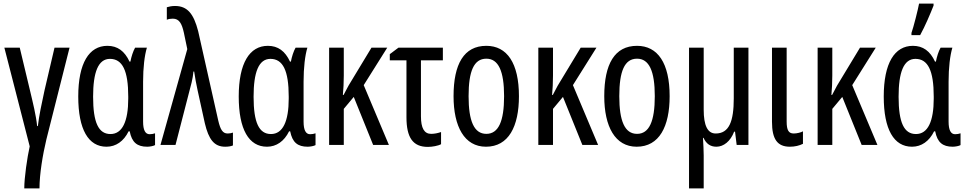

<svg xmlns="http://www.w3.org/2000/svg" viewBox="-20 -800 5333 1060"><path d="M364 -537H281L226 -302C210 -229 196 -163 189 -104H185C179 -164 162 -231 145 -303L89 -537H4L144 8C130 70 114 182 114 240H198C198 161 216 54 236 -30Z M568 10C620 10 663 -20 690 -75H696C708 -14 737 10 793 10C807 10 828 6 836 1V-64C827 -61 817 -59 806 -59C782 -59 770 -82 770 -129V-349C770 -427 778 -494 791 -537H726C715 -518 705 -487 700 -460H695C668 -518 629 -547 573 -547C472 -547 412 -452 412 -267C412 -85 468 10 568 10ZM590 -60C524 -60 494 -123 494 -266C494 -401 522 -475 587 -475C656 -475 688 -410 688 -267V-256C688 -129 655 -60 590 -60Z M866 0H949L1038 -345C1043 -365 1046 -385 1048 -405H1052C1057 -373 1063 -335 1071 -301L1111 -119C1132 -31 1162 10 1223 10C1239 10 1254 8 1266 3V-68C1258 -65 1248 -63 1237 -63C1210 -63 1197 -83 1185 -134L1074 -628C1049 -725 1014 -767 946 -767C929 -767 914 -764 901 -760V-691C910 -695 921 -697 934 -697C970 -697 984 -669 995 -620L1014 -529Z M1454 10C1506 10 1549 -20 1576 -75H1582C1594 -14 1623 10 1679 10C1693 10 1714 6 1722 1V-64C1713 -61 1703 -59 1692 -59C1668 -59 1656 -82 1656 -129V-349C1656 -427 1664 -494 1677 -537H1612C1601 -518 1591 -487 1586 -460H1581C1554 -518 1515 -547 1459 -547C1358 -547 1298 -452 1298 -267C1298 -85 1354 10 1454 10ZM1476 -60C1410 -60 1380 -123 1380 -266C1380 -401 1408 -475 1473 -475C1542 -475 1574 -410 1574 -267V-256C1574 -129 1541 -60 1476 -60Z M2118 -537H2031L1904 -327C1896 -312 1886 -294 1877 -276H1873C1876 -308 1878 -343 1878 -383V-537H1797V0H1878V-199L1933 -265L2040 0H2127L1988 -330Z M2425 -537H2180L2132 -501V-467H2224V-153C2224 -41 2259 11 2342 11C2366 11 2400 5 2415 -4V-71C2397 -65 2379 -61 2360 -61C2322 -61 2304 -93 2304 -158V-467H2425Z M2845 -269C2845 -452 2779 -547 2665 -547C2541 -547 2484 -446 2484 -269C2484 -101 2544 10 2663 10C2788 10 2845 -102 2845 -269ZM2567 -269C2567 -407 2596 -476 2665 -476C2732 -476 2763 -407 2763 -269C2763 -130 2732 -61 2665 -61C2597 -61 2567 -132 2567 -269Z M3273 -537H3186L3059 -327C3051 -312 3041 -294 3032 -276H3028C3031 -308 3033 -343 3033 -383V-537H2952V0H3033V-199L3088 -265L3195 0H3282L3143 -330Z M3677 -269C3677 -452 3611 -547 3497 -547C3373 -547 3316 -446 3316 -269C3316 -101 3376 10 3495 10C3620 10 3677 -102 3677 -269ZM3399 -269C3399 -407 3428 -476 3497 -476C3564 -476 3595 -407 3595 -269C3595 -130 3564 -61 3497 -61C3429 -61 3399 -132 3399 -269Z M4112 -537H4031V-257C4031 -129 4005 -63 3931 -63C3886 -63 3865 -108 3865 -194V-537H3784V240H3865V58C3865 31 3863 -3 3861 -39H3864C3879 -6 3902 10 3935 10C3975 10 4013 -20 4033 -73H4038L4047 0H4112Z M4323 -537H4242V-128C4242 -31 4272 10 4341 10C4368 10 4393 4 4413 -6V-75C4403 -69 4380 -63 4362 -63C4334 -63 4323 -81 4323 -129Z M4815 -537H4728L4601 -327C4593 -312 4583 -294 4574 -276H4570C4573 -308 4575 -343 4575 -383V-537H4494V0H4575V-199L4630 -265L4737 0H4824L4685 -330Z M5012 -606H5060C5087 -655 5115 -721 5134 -769V-780H5054C5049 -751 5023 -648 5012 -618ZM5015 10C5067 10 5110 -20 5137 -75H5143C5155 -14 5184 10 5240 10C5254 10 5275 6 5283 1V-64C5274 -61 5264 -59 5253 -59C5229 -59 5217 -82 5217 -129V-349C5217 -427 5225 -494 5238 -537H5173C5162 -518 5152 -487 5147 -460H5142C5115 -518 5076 -547 5020 -547C4919 -547 4859 -452 4859 -267C4859 -85 4915 10 5015 10ZM5037 -60C4971 -60 4941 -123 4941 -266C4941 -401 4969 -475 5034 -475C5103 -475 5135 -410 5135 -267V-256C5135 -129 5102 -60 5037 -60Z"/></svg>

Font: Noto Sans UI Condensed
Style: Regular
Weight: 400
Width: 3
Designer: Monotype Design Team
Foundry: Monotype Imaging Inc.
Version: Version 1.901